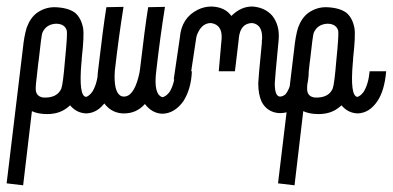

<svg xmlns="http://www.w3.org/2000/svg" viewBox="-62 -342 1185 579"><path d="M106.4 -270.5Q76.2 -268.6 65.4 -242.2Q62.5 -232.4 54.7 -160.2Q53.7 -156.2 53.7 -154.3Q52.7 -142.6 49.8 -119.1Q44.9 -82 45.9 -70.3Q47.9 -50.8 68.4 -47.9Q74.2 -47.9 79.1 -47.9Q112.3 -49.8 123 -75.2Q127.9 -87.9 133.8 -158.2Q141.6 -236.3 139.6 -249Q133.8 -270.5 106.4 -270.5ZM102.5 -320.3Q142.6 -319.3 164.1 -303.7Q182.6 -288.1 188.5 -257.8Q192.4 -235.4 184.6 -167Q184.6 -159.2 183.6 -153.3Q174.8 -52.7 197.3 -49.8Q206.1 -51.8 215.8 -64.5Q230.5 -86.9 234.4 -127H284.2Q279.3 -69.3 257.8 -37.1Q233.4 -1 198.2 0Q168.9 -1 149.4 -24.4Q145.5 -20.5 138.7 -15.6Q115.2 2 80.1 2Q52.7 2 34.2 -6.8L7.8 216.8L-42 210.9L6.8 -194.3Q10.7 -233.4 18.6 -258.8Q29.3 -288.1 48.8 -302.7Q73.2 -320.3 102.5 -320.3Z M258.8 -320.3 310.5 -321.3Q295.9 -230.5 284.2 -127.9Q280.3 -67.4 300.8 -53.7Q305.7 -50.8 309.6 -50.8Q339.8 -48.8 355.5 -109.4Q359.4 -124 360.4 -134.8Q374 -252 384.8 -320.3L435.5 -321.3Q420.9 -230.5 409.2 -127.9Q400.4 -57.6 427.7 -48.8Q438.5 -50.8 449.2 -64.5Q463.9 -87.9 466.8 -127H516.6Q514.6 -74.2 491.2 -37.1Q464.8 0 427.7 1Q396.5 0 375 -28.3Q349.6 0 312.5 0Q309.6 0 306.6 0Q268.6 -2.9 247.1 -38.1Q245.1 -41 244.1 -43Q226.6 -81.1 234.4 -134.8Q249 -259.8 258.8 -320.3Z M575.2 -322.3Q616.2 -321.3 635.7 -293.9Q665 -323.2 700.2 -322.3Q737.3 -319.3 758.8 -294.9Q782.2 -265.6 778.3 -221.7Q766.6 -99.6 766.6 -90.8Q766.6 -48.8 784.2 -50.8Q792 -51.8 798.8 -57.6Q806.6 -66.4 812.5 -84Q816.4 -96.7 819.3 -127H869.1Q869.1 -100.6 860.4 -69.3Q850.6 -40 835.9 -23.4Q811.5 1 777.3 -1Q743.2 -4.9 727.5 -34.2Q716.8 -56.6 716.8 -90.8Q716.8 -102.5 727.5 -210.9Q727.5 -219.7 728.5 -226.6Q729.5 -267.6 699.2 -272.5Q663.1 -272.5 658.2 -227.5Q658.2 -226.6 658.2 -225.6L646.5 -127H597.7L606.4 -226.6Q608.4 -267.6 574.2 -272.5Q548.8 -272.5 535.2 -244.1Q530.3 -234.4 529.3 -224.6L510.7 -101.6L461.9 -102.5L480.5 -229.5Q485.4 -288.1 534.2 -312.5Q553.7 -322.3 575.2 -322.3Z M924.8 -270.5Q894.5 -268.6 883.8 -242.2Q880.9 -232.4 873 -160.2Q872.1 -156.2 872.1 -154.3Q871.1 -142.6 868.2 -119.1Q863.3 -82 864.3 -70.3Q866.2 -50.8 886.7 -47.9Q892.6 -47.9 897.5 -47.9Q930.7 -49.8 941.4 -75.2Q946.3 -87.9 952.1 -158.2Q960 -236.3 958 -249Q952.1 -270.5 924.8 -270.5ZM920.9 -320.3Q960.9 -319.3 982.4 -303.7Q1001 -288.1 1006.8 -257.8Q1010.7 -235.4 1002.9 -167Q1002.9 -159.2 1002 -153.3Q993.2 -52.7 1015.6 -49.8Q1024.4 -51.8 1034.2 -64.5Q1048.8 -86.9 1052.7 -127H1102.5Q1097.7 -69.3 1076.2 -37.1Q1051.8 -1 1016.6 0Q987.3 -1 967.8 -24.4Q963.9 -20.5 957 -15.6Q933.6 2 898.4 2Q871.1 2 852.5 -6.8L826.2 216.8L776.4 210.9L825.2 -194.3Q829.1 -233.4 836.9 -258.8Q847.7 -288.1 867.2 -302.7Q891.6 -320.3 920.9 -320.3Z"/></svg>

Font: Bratas-flat
Style: flat
Weight: 400
Designer: MUHAMMAD YONI
Version: Version 001.000